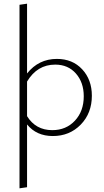

<svg xmlns="http://www.w3.org/2000/svg" viewBox="-20 -734 564 1043"><path d="M289 -414Q374 -414 426.5 -357.5Q479 -301 479 -214Q479 -119 418.5 -57Q358 5 267 5Q178 5 127 -58V283L86 289V-708L127 -714V-335Q190 -414 289 -414ZM264 -27Q339 -27 387 -78.5Q435 -130 435 -211Q435 -286 392.5 -334.5Q350 -383 280 -383Q182 -383 127 -291V-103Q174 -27 264 -27Z"/></svg>

Font: EauTest Light
Style: Regular
Weight: 300
Designer: Christian Thalmann (Catharsis Fonts)
Version: Version 0.001;PS 000.001;hotconv 1.0.88;makeotf.lib2.5.64775